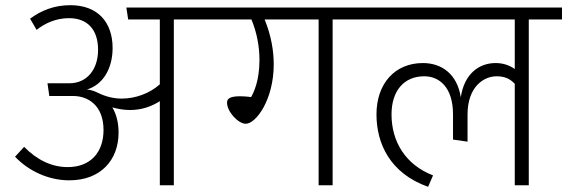

<svg xmlns="http://www.w3.org/2000/svg" viewBox="-20 -714 2186 740"><path d="M773 -685H467L474 -639H596V-389C557 -354 502 -334 449 -334C417 -334 386 -342 356 -357C342 -364 328 -368 315 -369C376 -387 414 -449 414 -529C414 -626 359 -694 251 -694C188 -694 138 -673 96 -642L121 -599C153 -624 195 -644 246 -644C318 -644 358 -599 358 -522C358 -446 315 -393 247 -393H163L170 -344H262C319 -344 379 -308 379 -213C379 -128 330 -70 241 -70C181 -70 124 -96 73 -148L38 -110C90 -55 167 -19 247 -19C368 -19 437 -97 437 -203C437 -242 428 -275 413 -300C435 -294 458 -290 481 -290C525 -290 563 -303 596 -324V0H650V-639H773Z M1390 -685H740V-639H949C970 -589 980 -535 980 -483C980 -404 959 -360 948 -340C931 -342 918 -343 905 -343C860 -343 855 -330 855 -318C855 -284 898 -237 927 -237C967 -237 1035 -330 1035 -466C1035 -516 1026 -575 1000 -639H1208V0H1262V-639H1390Z M2146 -685H1358V-639H1964V-448C1944 -462 1920 -471 1890 -471C1826 -471 1769 -429 1756 -339C1742 -429 1682 -471 1610 -471C1502 -471 1431 -392 1431 -273C1431 -161 1483 -46 1630 6L1649 -38C1543 -79 1489 -168 1489 -273C1489 -364 1537 -420 1615 -420C1673 -420 1726 -378 1726 -273V-176L1782 -168V-273C1782 -378 1843 -420 1894 -420C1927 -420 1947 -409 1964 -391V0H2018V-639H2146Z"/></svg>

Font: FiraGO Light
Style: Regular
Weight: 300
Designer: bBox Type
Foundry: bBox Type GmbH
Version: Version 1.001;PS 001.001;hotconv 1.0.88;makeotf.lib2.5.64775